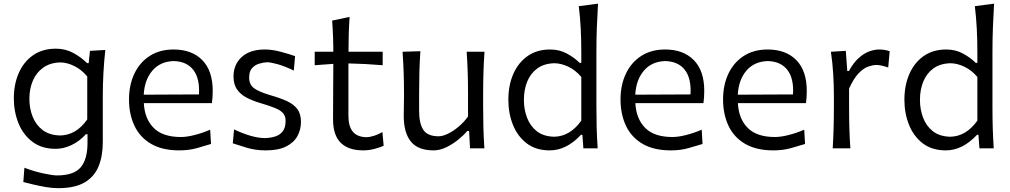

<svg xmlns="http://www.w3.org/2000/svg" viewBox="-20 -801 5457 1037"><path d="M293.5 215.3Q264.2 215.3 229 209.5Q193.8 203.6 161.1 195.8Q128.4 188 106 182.1L111.8 105Q165.5 125.5 215.8 136Q266.1 146.5 287.1 146.5Q378.9 146.5 415.8 102.8Q452.6 59.1 452.6 -28.8V-76.2H444.3Q408.2 -37.1 365.5 -17.1Q322.8 2.9 280.8 2.9Q205.6 2.9 155.3 -35.2Q105 -73.2 79.8 -135.5Q54.7 -197.8 54.7 -269.5Q54.7 -345.7 81.3 -406.5Q107.9 -467.3 158.7 -502.7Q209.5 -538.1 281.7 -538.1Q334 -538.1 376.7 -514.6Q419.4 -491.2 450.2 -460H459L465.8 -526.4L548.8 -531.2Q542 -469.2 538.6 -407Q535.2 -344.7 535.2 -285.2V-33.7Q535.2 41 512.5 97.2Q489.7 153.3 437 184.3Q384.3 215.3 293.5 215.3ZM304.7 -69.3Q391.6 -70.8 451.2 -155.8V-388.2Q420.4 -424.8 381.6 -444.1Q342.8 -463.4 306.6 -463.9Q250.5 -462.4 213.1 -435.5Q175.8 -408.7 157.2 -364.7Q138.7 -320.8 138.7 -267.1Q138.7 -215.8 156.2 -171.1Q173.8 -126.5 210.4 -98.6Q247.1 -70.8 304.7 -69.3Z M948.7 11.2Q856 11.2 795.7 -24.2Q735.4 -59.6 706.1 -121.8Q676.8 -184.1 676.8 -263.7Q676.8 -342.3 705.8 -403.3Q734.9 -464.4 788.8 -499Q842.8 -533.7 917.5 -533.7Q1016.1 -533.7 1072.5 -476.3Q1128.9 -418.9 1128.9 -310.1Q1128.9 -274.4 1124.5 -244.1H756.8Q761.2 -159.2 810.1 -110.1Q858.9 -61 957 -61Q988.8 -61 1031.2 -71.8Q1073.7 -82.5 1115.2 -100.6L1119.6 -23.4Q1088.4 -13.7 1044.4 -1.2Q1000.5 11.2 948.7 11.2ZM1054.7 -291Q1059.6 -377.4 1024.2 -423.3Q988.8 -469.2 918.5 -471.2Q845.7 -469.2 803.2 -419.7Q760.7 -370.1 756.3 -289.6Z M1416.5 11.2Q1359.9 11.2 1314.2 -2.7Q1268.6 -16.6 1237.3 -26.9L1244.1 -102.1Q1287.6 -81.1 1331.5 -68.1Q1375.5 -55.2 1412.6 -55.2Q1442.4 -56.2 1467.3 -64.2Q1492.2 -72.3 1507.3 -92Q1522.5 -111.8 1522.5 -148.4Q1522.5 -173.3 1509.5 -189Q1496.6 -204.6 1466.8 -217Q1437 -229.5 1385.3 -244.6Q1344.2 -256.8 1311.5 -273.9Q1278.8 -291 1260 -318.4Q1241.2 -345.7 1241.2 -387.7Q1241.2 -453.1 1285.9 -493.4Q1330.6 -533.7 1410.2 -533.7Q1451.2 -533.7 1497.6 -521Q1543.9 -508.3 1573.7 -498L1566.9 -419.9Q1519.5 -442.9 1480.7 -453.9Q1441.9 -464.8 1422.9 -464.8Q1403.8 -463.9 1381.1 -457.5Q1358.4 -451.2 1342 -433.8Q1325.7 -416.5 1325.7 -381.8Q1325.7 -344.7 1351.3 -325.2Q1377 -305.7 1439 -287.1Q1491.2 -272.5 1528.3 -255.6Q1565.4 -238.8 1585.4 -212.6Q1605.5 -186.5 1605.5 -142.6Q1605.5 -100.1 1585.9 -65.2Q1566.4 -30.3 1524.7 -9.5Q1482.9 11.2 1416.5 11.2Z M1941.4 11.2Q1861.8 11.2 1820.3 -29.8Q1778.8 -70.8 1778.8 -156.2Q1778.8 -239.3 1779.5 -316.7Q1780.3 -394 1780.3 -456.1L1679.7 -448.7V-521.5H1780.3Q1780.3 -606.9 1773.9 -689.9L1868.2 -709.5Q1864.7 -657.2 1863.5 -615.2Q1862.3 -573.2 1862.3 -521.5H2046.9V-448.7Q2001 -452.6 1954.1 -455.1Q1907.2 -457.5 1861.8 -458.5V-175.3Q1861.8 -60.1 1960.4 -60.1Q1976.6 -60.1 2001.2 -67.9Q2025.9 -75.7 2045.4 -87.9L2052.2 -13.7Q2036.1 -5.9 2004.4 2.7Q1972.7 11.2 1941.4 11.2Z M2321.8 11.2Q2237.8 11.2 2199.2 -36.4Q2160.6 -84 2160.6 -175.3Q2160.6 -209 2161.4 -234.9Q2162.1 -260.7 2162.1 -285.2Q2162.1 -353 2160.2 -408.4Q2158.2 -463.9 2154.3 -521.5L2250.5 -524.4Q2246.6 -466.8 2245.1 -411.4Q2243.7 -356 2243.7 -293.9V-201.7Q2243.7 -133.8 2266.6 -99.4Q2289.6 -64.9 2349.1 -64.9Q2371.1 -64.9 2400.1 -79.1Q2429.2 -93.3 2458 -117.7Q2486.8 -142.1 2507.8 -171.9V-293.9Q2507.8 -356 2506.1 -409.9Q2504.4 -463.9 2500.5 -521.5H2596.7Q2592.8 -463.9 2591.1 -408.4Q2589.4 -353 2589.4 -285.2V-230Q2589.4 -165.5 2590.8 -111.8Q2592.3 -58.1 2596.2 0H2518.6L2513.7 -93.8H2503.9Q2484.4 -70.3 2454.3 -46.1Q2424.3 -22 2389.9 -5.4Q2355.5 11.2 2321.8 11.2Z M2949.2 11.2Q2874.5 11.2 2825 -26.6Q2775.4 -64.5 2750.5 -126.7Q2725.6 -189 2725.6 -262.2Q2725.6 -339.8 2752.2 -401.1Q2778.8 -462.4 2829.3 -498Q2879.9 -533.7 2951.2 -533.7Q3001.5 -533.7 3042 -511.7Q3082.5 -489.7 3110.8 -461.4H3119.6V-519.5Q3119.6 -585.4 3116.5 -647Q3113.3 -708.5 3106 -767.6L3210 -781.2Q3206.1 -717.8 3203.6 -653.3Q3201.2 -588.9 3201.2 -519.5V-230Q3201.2 -165.5 3202.6 -111.8Q3204.1 -58.1 3208 0H3130.9L3125.5 -72.8H3117.7Q3039.6 11.2 2949.2 11.2ZM2973.1 -62.5Q3058.6 -64 3119.6 -149.4V-385.3Q3088.4 -422.4 3049.6 -440.7Q3010.7 -459 2974.6 -459.5Q2918.5 -458 2882.1 -431.4Q2845.7 -404.8 2827.6 -360.6Q2809.6 -316.4 2809.6 -261.7Q2809.6 -210 2826.7 -165Q2843.8 -120.1 2879.6 -92Q2915.5 -64 2973.1 -62.5Z M3603.5 11.2Q3510.7 11.2 3450.4 -24.2Q3390.1 -59.6 3360.8 -121.8Q3331.5 -184.1 3331.5 -263.7Q3331.5 -342.3 3360.6 -403.3Q3389.6 -464.4 3443.6 -499Q3497.6 -533.7 3572.3 -533.7Q3670.9 -533.7 3727.3 -476.3Q3783.7 -418.9 3783.7 -310.1Q3783.7 -274.4 3779.3 -244.1H3411.6Q3416 -159.2 3464.8 -110.1Q3513.7 -61 3611.8 -61Q3643.6 -61 3686 -71.8Q3728.5 -82.5 3770 -100.6L3774.4 -23.4Q3743.2 -13.7 3699.2 -1.2Q3655.3 11.2 3603.5 11.2ZM3709.5 -291Q3714.4 -377.4 3679 -423.3Q3643.6 -469.2 3573.2 -471.2Q3500.5 -469.2 3458 -419.7Q3415.5 -370.1 3411.1 -289.6Z M4157.2 11.2Q4064.5 11.2 4004.2 -24.2Q3943.8 -59.6 3914.6 -121.8Q3885.3 -184.1 3885.3 -263.7Q3885.3 -342.3 3914.3 -403.3Q3943.4 -464.4 3997.3 -499Q4051.3 -533.7 4126 -533.7Q4224.6 -533.7 4281 -476.3Q4337.4 -418.9 4337.4 -310.1Q4337.4 -274.4 4333 -244.1H3965.3Q3969.7 -159.2 4018.6 -110.1Q4067.4 -61 4165.5 -61Q4197.3 -61 4239.7 -71.8Q4282.2 -82.5 4323.7 -100.6L4328.1 -23.4Q4296.9 -13.7 4252.9 -1.2Q4209 11.2 4157.2 11.2ZM4263.2 -291Q4268.1 -377.4 4232.7 -423.3Q4197.3 -469.2 4127 -471.2Q4054.2 -469.2 4011.7 -419.7Q3969.2 -370.1 3964.8 -289.6Z M4477.5 0Q4481 -58.1 4482.4 -111.8Q4483.9 -165.5 4483.9 -230V-282.7Q4483.9 -340.3 4480.2 -400.9Q4476.6 -461.4 4467.8 -521.5L4548.3 -526.4L4556.2 -417.5H4564.9Q4590.8 -464.4 4619.9 -489.5Q4648.9 -514.6 4677 -524.2Q4705.1 -533.7 4727.5 -533.7Q4758.8 -533.7 4785.2 -524.4L4777.3 -436.5Q4761.7 -441.9 4744.6 -446Q4727.5 -450.2 4713.9 -450.2Q4695.8 -450.2 4670.7 -441.9Q4645.5 -433.6 4618.4 -406.2Q4591.3 -378.9 4565.9 -322.3V-226.6Q4565.9 -164.6 4567.4 -111.3Q4568.8 -58.1 4572.8 0Z M5088.4 11.2Q5013.7 11.2 4964.1 -26.6Q4914.6 -64.5 4889.6 -126.7Q4864.7 -189 4864.7 -262.2Q4864.7 -339.8 4891.4 -401.1Q4918 -462.4 4968.5 -498Q5019 -533.7 5090.3 -533.7Q5140.6 -533.7 5181.2 -511.7Q5221.7 -489.7 5250 -461.4H5258.8V-519.5Q5258.8 -585.4 5255.6 -647Q5252.4 -708.5 5245.1 -767.6L5349.1 -781.2Q5345.2 -717.8 5342.8 -653.3Q5340.3 -588.9 5340.3 -519.5V-230Q5340.3 -165.5 5341.8 -111.8Q5343.3 -58.1 5347.2 0H5270L5264.6 -72.8H5256.8Q5178.7 11.2 5088.4 11.2ZM5112.3 -62.5Q5197.8 -64 5258.8 -149.4V-385.3Q5227.5 -422.4 5188.7 -440.7Q5149.9 -459 5113.8 -459.5Q5057.6 -458 5021.2 -431.4Q4984.9 -404.8 4966.8 -360.6Q4948.7 -316.4 4948.7 -261.7Q4948.7 -210 4965.8 -165Q4982.9 -120.1 5018.8 -92Q5054.7 -64 5112.3 -62.5Z"/></svg>

Font: Pinar DS2-Regular
Style: Regular
Weight: 400
Designer: Amin Abedi
Version: Version 2.000